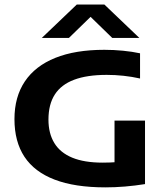

<svg xmlns="http://www.w3.org/2000/svg" viewBox="-20 -823 745 850"><path d="M447 6.5Q311 6.5 221.8 -27.8Q132.5 -62 88.2 -129Q44 -196 44 -295.5Q44 -394 90 -462.5Q136 -531 224.8 -566.8Q313.5 -602.5 442 -602.5Q483 -602.5 524.2 -598.5Q565.5 -594.5 600 -587V-475.5Q564 -483.5 527 -487.5Q490 -491.5 452.5 -491.5Q365.5 -491.5 308.2 -470Q251 -448.5 222.8 -404.8Q194.5 -361 194.5 -293.5Q194.5 -232.5 220.5 -189.8Q246.5 -147 299.8 -125Q353 -103 435 -103Q466 -103 500.8 -105.5Q535.5 -108 563.5 -112.5L487 -48V-289H622V-8Q578.5 -1 533.5 2.8Q488.5 6.5 447 6.5ZM165 -655 320 -803H442L597 -655H477L366.5 -762.5H395.5L285 -655Z"/></svg>

Font: Encode Sans SC Expanded SemiBold
Style: Regular
Weight: 600
Width: 7
Designer: Multiple Designers
Foundry: Impallari Type
Version: Version 3.002